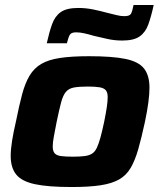

<svg xmlns="http://www.w3.org/2000/svg" viewBox="-20 -744 645 772"><path d="M268 8Q173 8 120 -3.5Q67 -15 45 -42.5Q23 -70 23 -117Q23 -143 28.5 -177.5Q34 -212 44 -255Q57 -320 69 -365Q81 -410 99 -440Q117 -470 146 -487Q175 -504 221.5 -511Q268 -518 338 -518Q432 -518 485 -507Q538 -496 559.5 -468Q581 -440 581 -392Q581 -366 576.5 -332Q572 -298 563 -255Q549 -190 536 -144.5Q523 -99 505.5 -69Q488 -39 459 -22.5Q430 -6 384 1Q338 8 268 8ZM273 -114Q302 -114 320.5 -116.5Q339 -119 350.5 -126.5Q362 -134 369.5 -150Q377 -166 384 -191.5Q391 -217 399 -255Q406 -290 409.5 -313.5Q413 -337 413 -354Q413 -372 405.5 -381Q398 -390 380.5 -393Q363 -396 333 -396Q297 -396 276.5 -392Q256 -388 244.5 -374Q233 -360 225.5 -331.5Q218 -303 208 -255Q201 -219 196.5 -195Q192 -171 192 -155Q192 -137 199.5 -128Q207 -119 225 -116.5Q243 -114 273 -114ZM168 -570Q178 -615 189.5 -647Q201 -679 224.5 -695.5Q248 -712 295 -712Q325 -712 354.5 -706Q384 -700 409 -693Q430 -688 447.5 -683.5Q465 -679 480 -679Q501 -679 506.5 -688.5Q512 -698 517 -724H598Q588 -678 576.5 -646Q565 -614 541.5 -597.5Q518 -581 472 -581Q440 -581 411.5 -587.5Q383 -594 357 -600Q337 -606 319 -610Q301 -614 286 -614Q267 -614 261 -604.5Q255 -595 249 -570Z"/></svg>

Font: Saira SemiExpanded
Style: Bold Italic
Weight: 700
Width: 6
Italic angle: -12°
Designer: Hector Gatti with collaboration of the Omnibus-Type team
Foundry: Omnibus-Type
Version: Version 1.101